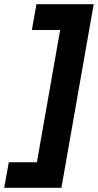

<svg xmlns="http://www.w3.org/2000/svg" viewBox="-69 -740 467 916"><path d="M378 -720H105L83 -597H218L107 34H-27L-49 156H224Z"/></svg>

Font: Fixel Text 20240404
Style: Bold Italic
Weight: 700
Width: 4
Italic angle: -10°
Designer: AlfaBravo + MacPaw
Foundry: Kyrylo Tkachov, Marchela Mozhyna, Serhii Makarenko, Maria Weinstein, Zakhar Kryvoshyya
Version: Version 1.211;Glyphs 3.2 (3225)